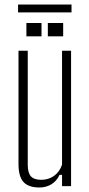

<svg xmlns="http://www.w3.org/2000/svg" viewBox="-20 -825 395 851"><path d="M155 6Q106 6 84 -18.5Q62 -43 62 -98V-600H103V-95Q103 -59 117 -43.5Q131 -28 163 -28Q195 -28 219.5 -45.5Q244 -63 255 -95V-600H295V0H255V-50H244Q231 -22 207.5 -8Q184 6 155 6ZM192 -664V-723H260V-664ZM97 -664V-723H164V-664ZM60 -770V-805H297V-770Z"/></svg>

Font: Big Shoulders Text Thin
Style: Regular
Weight: 100
Designer: Patric King
Foundry: XO Type Co
Version: Version 1.000; ttfautohint (v1.8.2)